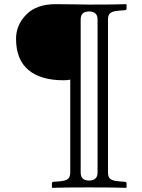

<svg xmlns="http://www.w3.org/2000/svg" viewBox="-20 -667 680 921"><path d="M367 -574V161Q367 199 407 199Q448 199 448 161V-574Q448 -612 407 -612Q367 -612 367 -574ZM408 -645Q538 -645 585 -647L587 -645V-626Q587 -619 579 -618L553 -616Q522 -614 510 -605Q498 -596 498 -574V161Q498 183 510 192Q522 201 553 203L579 205Q587 206 587 213V232L585 234Q537 232 408 232Q280 232 231 234L229 232V213Q229 206 236 205L263 203Q294 201 305.5 191.5Q317 182 317 161V-285Q304 -282 285 -282Q174 -282 115.5 -332Q57 -382 57 -481Q57 -547 106 -597Q155 -647 247 -647Q290 -647 345 -646Q400 -645 408 -645Z"/></svg>

Font: Linux Libertine Mono O
Style: Mono
Weight: 400
Designer: Philipp H. Poll
Foundry: Philipp H. Poll
Version: Version 5.1.7